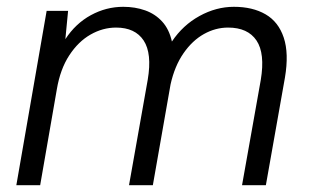

<svg xmlns="http://www.w3.org/2000/svg" viewBox="-20 -544 911 564"><path d="M28 0 117 -512H180L172 -429Q202 -475 247 -499.5Q292 -524 342 -524Q377 -524 406.5 -513.5Q436 -503 456.5 -480.5Q477 -458 485 -422Q517 -470 566 -497Q615 -524 667 -524Q722 -524 760 -502Q798 -480 813.5 -433.5Q829 -387 817 -316L761 0H691L746 -309Q759 -387 733.5 -425Q708 -463 650 -463Q613 -463 579 -444Q545 -425 519 -387.5Q493 -350 481 -296L429 0H359L414 -310Q427 -387 402 -425Q377 -463 321 -463Q282 -463 246 -442.5Q210 -422 183.5 -381.5Q157 -341 147 -282L98 0Z"/></svg>

Font: DM Sans 12pt Light
Style: Italic
Weight: 300
Italic angle: -10°
Version: Version 4.004;gftools[0.9.30]